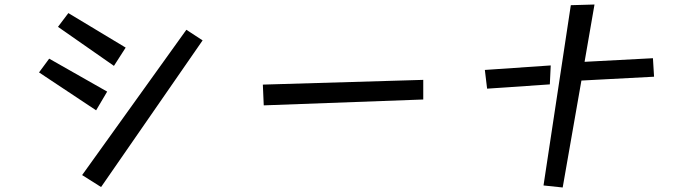

<svg xmlns="http://www.w3.org/2000/svg" viewBox="-20 -774 3040 851"><path d="M283 -716 537 -563 485 -482 237 -655ZM806 -642 878 -595 428 55 344 2ZM198 -514 455 -368 406 -285 153 -453Z M1145 -399 1856 -420V-333L1149 -307Z M2510 -751 2615 -754 2571 -500 2874 -516 2879 -434 2557 -417 2474 57 2389 48ZM2129 -464 2421 -484 2417 -400 2139 -381Z"/></svg>

Font: Stick
Style: Regular
Weight: 400
Designer: Fontworks Inc.
Foundry: Fontworks Inc.
Version: Version 1.100